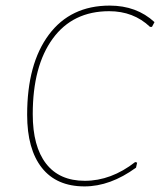

<svg xmlns="http://www.w3.org/2000/svg" viewBox="-20 -661 572 686"><path d="M372 -641Q468 -641 532 -582L523 -565H516Q457 -621 370 -621Q240 -621 168.5 -523Q97 -425 97 -253Q97 -138 144.5 -76.5Q192 -15 283 -15Q377 -15 463 -82L470 -80L466 -62Q374 5 282 5Q182 5 129.5 -61.5Q77 -128 77 -251Q77 -433 154.5 -537Q232 -641 372 -641Z"/></svg>

Font: Alegreya Sans SC Thin
Style: Italic
Weight: 100
Italic angle: -7°
Designer: Juan Pablo del Peral
Foundry: Huerta Tipografica
Version: Version 2.007